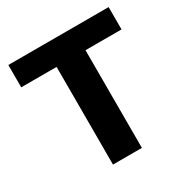

<svg xmlns="http://www.w3.org/2000/svg" viewBox="-163 -848 956 985"><g transform="rotate(-30 315.0 -355.5)"><path d="M611.8 -578.6H398.4V0H227.1V-578.6H17.6V-710.9H611.8Z"/></g></svg>

Font: Vazir Black UI
Style: Black-UI
Weight: 900
Designer: Saber Rastikerdar
Foundry: Saber Rastikerdar
Version: Version 30.1.0